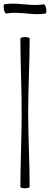

<svg xmlns="http://www.w3.org/2000/svg" viewBox="-46 -1008 271 1036"><path d="M-13 -935C57 -948 129 -923 200 -935C204 -936 206 -948 203 -961C201 -975 196 -985 191 -985C121 -972 49 -997 -22 -985C-26 -984 -28 -972 -25 -959C-23 -945 -18 -935 -13 -935ZM64 -800C64 -667 71 -533 71 -400C71 -267 64 -133 64 0C64 4 75 8 89 8C103 8 114 4 114 0C114 -133 106 -267 106 -400C106 -533 114 -667 114 -800C114 -804 103 -808 89 -808C75 -808 64 -804 64 -800Z"/></svg>

Font: Nupuram Condensed Thin
Style: Regular
Weight: 100
Width: 3
Designer: Santhosh Thottingal (santhosh.thottingal@gmail.com)
Foundry: SMC
Version: Version 1.000